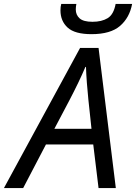

<svg xmlns="http://www.w3.org/2000/svg" viewBox="-77 -958 693 978"><path d="M-57 0 331 -714H425L513 0H425L398 -222H157L41 0ZM200 -302H389L373 -452Q369 -490 365.5 -536Q362 -582 361 -617H358Q342 -579 321 -535.5Q300 -492 277 -448ZM389 -784Q304 -784 267.5 -817.5Q231 -851 231 -905Q231 -924 235 -938H312Q309 -922 309 -910Q309 -882 328.5 -864.5Q348 -847 394 -847Q441 -847 471.5 -865.5Q502 -884 512 -938H596Q583 -868 534.5 -826Q486 -784 389 -784Z"/></svg>

Font: Noto Sans IKEA
Style: Italic
Weight: 400
Italic angle: -12°
Designer: Monotype Design Team
Foundry: Monotype Imaging Inc.
Version: Version 2.001